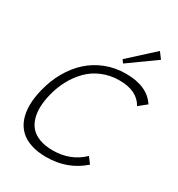

<svg xmlns="http://www.w3.org/2000/svg" viewBox="-247 -1250 1318 1420"><g transform="rotate(30 411.5 -540.5)"><path d="M823.2 -706.1 756.8 -652.8Q701.7 -752.9 551.8 -752.9Q472.7 -752.9 405 -724.9Q337.4 -696.8 289.1 -647.5Q240.7 -598.1 207.3 -535.9Q173.8 -473.6 155.8 -399.9Q141.6 -342.3 139.9 -292Q138.2 -241.7 150.9 -198Q163.6 -154.3 191.2 -123.5Q218.8 -92.8 266.4 -75Q314 -57.1 378.9 -57.1Q531.2 -57.1 632.8 -155.8L671.9 -104Q543.5 9.8 361.8 9.8Q287.6 9.8 231 -9Q174.3 -27.8 137.9 -63Q101.6 -98.1 83.3 -148.4Q64.9 -198.7 65.2 -262Q65.4 -325.2 84 -399.9Q106.9 -493.2 151.1 -570.3Q195.3 -647.5 256.6 -702.9Q317.9 -758.3 397.7 -789.1Q477.5 -819.8 567.9 -819.8Q750.5 -819.8 823.2 -706.1ZM699.2 -1090.8 738.8 -1038.1 509.8 -874 490.2 -899.9Z"/></g></svg>

Font: Sinkin Sans 300 Light Italic
Style: Regular
Weight: 300
Italic angle: -112°
Designer: Keith Bates
Foundry: K-Type
Version: Sinkin Sans (version 1.0)  by Keith Bates   •   © 2014   www